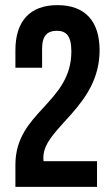

<svg xmlns="http://www.w3.org/2000/svg" viewBox="-20 -728 436 748"><path d="M258 -528C258 -325 40 -293 40 -86V0H358V-100H150C149 -103 149 -108 149 -115C149 -230 368 -312 368 -532C368 -645 312 -708 204 -708C96 -708 40 -645 40 -532V-464H144V-539C144 -590 166 -608 201 -608C236 -608 258 -591 258 -528Z"/></svg>

Font: Bebas Neue
Style: Bold
Weight: 700
Designer: Ryoichi Tsunekawa
Foundry: Ryoichi Tsunekawa
Version: Version 1.300